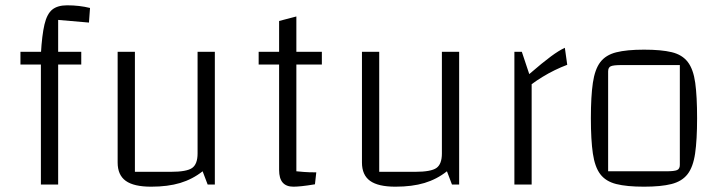

<svg xmlns="http://www.w3.org/2000/svg" viewBox="-20 -695 2715 723"><path d="M199 0H134V-492Q138 -563 147.5 -603Q157 -643 177 -659Q197 -675 233 -675Q256 -675 277.5 -672.5Q299 -670 319 -665L315 -610L199 -620ZM286 -500V-452H57V-500Z M789 -500V0H762L743 -50Q705 -20 658.5 -6Q612 8 549 8Q484 8 453.5 -14Q423 -36 423 -83V-500H488V-48H623Q683 -48 703.5 -62.5Q724 -77 724 -117V-500Z M1085 8Q1058 8 1044.5 -7.5Q1031 -23 1031 -55V-616L1096 -633V-50Q1108 -49 1124.5 -47.5Q1141 -46 1171 -46L1166 -1Q1136 4 1116.5 6Q1097 8 1085 8ZM954 -452V-500H1192V-452Z M1709 -500V0H1682L1663 -50Q1625 -20 1578.5 -6Q1532 8 1469 8Q1404 8 1373.5 -14Q1343 -36 1343 -83V-500H1408V-48H1543Q1603 -48 1623.5 -62.5Q1644 -77 1644 -117V-500Z M1945 -500 1973 -416Q2024 -460 2054.5 -482.5Q2085 -505 2107 -515L2116 -451Q2092 -442 2068.5 -430.5Q2045 -419 2023 -405.5Q2001 -392 1982 -378V0H1917V-500Z M2405 8Q2340 8 2300.5 -2Q2261 -12 2240.5 -39Q2220 -66 2212.5 -117Q2205 -168 2205 -250Q2205 -332 2212.5 -383Q2220 -434 2240.5 -461Q2261 -488 2300.5 -498Q2340 -508 2405 -508Q2470 -508 2509.5 -498.5Q2549 -489 2570 -461.5Q2591 -434 2598 -383Q2605 -332 2605 -250Q2605 -168 2597.5 -117Q2590 -66 2569 -39Q2548 -12 2508.5 -2Q2469 8 2405 8ZM2270 -50H2489Q2519 -50 2529.5 -54.5Q2540 -59 2540 -74V-450H2321Q2290 -450 2280 -445.5Q2270 -441 2270 -426Z"/></svg>

Font: Changa ExtraLight
Style: Regular
Weight: 250
Designer: Eduardo Rodriguez Tunni
Foundry: Eduardo Rodriguez Tunni
Version: Version 3.002; ttfautohint (v1.8.2)